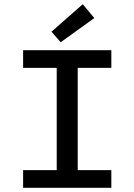

<svg xmlns="http://www.w3.org/2000/svg" viewBox="-20 -894 640 914"><path d="M90 0V-84H250V-571H90V-655H510V-571H350V-84H510V0ZM269 -693 225 -743 374 -874 429 -808Z"/></svg>

Font: Source Code Pro ExtraLight Medium
Style: Regular
Weight: 500
Monospace: yes
Version: Version 1.018;hotconv 1.0.116;makeotfexe 2.5.65601